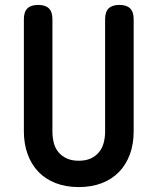

<svg xmlns="http://www.w3.org/2000/svg" viewBox="-20 -750 640 780"><path d="M77 -672Q77 -702 91.5 -716Q106 -730 135 -730Q164 -730 178.5 -716Q193 -702 193 -672V-216Q193 -190 199 -168Q205 -146 218.5 -130.5Q232 -115 252 -106Q272 -97 300 -97Q328 -97 348 -106Q368 -115 381.5 -131Q395 -147 401 -169Q407 -191 407 -216V-672Q407 -702 421.5 -716Q436 -730 465 -730Q494 -730 508.5 -716Q523 -702 523 -672V-216Q523 -164 507.5 -122.5Q492 -81 463.5 -51.5Q435 -22 393.5 -6Q352 10 300 10Q248 10 206.5 -6Q165 -22 136.5 -51.5Q108 -81 92.5 -123Q77 -165 77 -216Z"/></svg>

Font: Maple Mono SemiBold
Style: Regular
Weight: 600
Monospace: yes
Designer: subframe7536
Version: Version 7.000